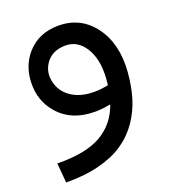

<svg xmlns="http://www.w3.org/2000/svg" viewBox="-117 -498 699 791"><g transform="rotate(-20 232.0 -103.0)"><path d="M38.1 206.1 30.8 120.1Q155.8 122.1 223.9 82.8Q292 43.5 318.8 -34.2Q281.2 -26.9 251 -26.9Q145 -26.9 87.4 -96.7Q41.5 -151.9 43.5 -228Q45.4 -302.7 90.8 -354Q142.6 -412.1 228 -412.1Q326.2 -412.1 383.8 -334.2Q441.4 -256.3 432.1 -134.8Q427.2 -73.7 411.9 -23.2Q396.5 27.3 366.2 71Q335.9 114.7 291.7 144.5Q247.6 174.3 183.3 190.7Q119.1 207 38.1 206.1ZM228 -325.2Q168 -325.2 139.6 -282.2Q114.7 -244.6 127.4 -198.2Q141.1 -148.4 190.4 -123Q226.1 -105 273.9 -105Q304.7 -105 336.9 -111.8Q338.4 -127.9 339.8 -143.1Q344.7 -224.1 313 -274.7Q281.2 -325.2 228 -325.2Z"/></g></svg>

Font: LT Superior Med
Style: Regular
Weight: 500
Designer: Daniel Lyons
Foundry: LyonsType
Version: Version 1.000